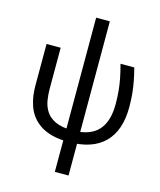

<svg xmlns="http://www.w3.org/2000/svg" viewBox="-136 -844 952 1145"><g transform="rotate(15 340.0 -272.0)"><path d="M346.1 10.8Q286.7 10.8 242.7 -1Q198.7 -12.8 168.2 -33.6Q137.7 -54.4 118 -81.1Q98.3 -107.7 87.7 -138Q77.1 -168.3 72.6 -199.5Q68.2 -230.6 68.2 -259.4V-520H155.4V-263.7Q155.4 -231.3 161 -196.1Q166.6 -160.8 185.7 -130.3Q204.8 -99.8 243.9 -81Q282.9 -62.1 351 -62.1Q457.9 -62.1 508.5 -116.6Q559.1 -171 559.1 -279.1Q559.1 -322.7 555.5 -361.1Q551.9 -399.4 544.2 -438.2Q536.4 -476.9 524.8 -520H609.8Q620.6 -478.5 627.8 -440.9Q635.1 -403.2 638.7 -365.2Q642.3 -327.2 642.3 -282.9Q642.3 -139.4 567.7 -64.3Q493.1 10.8 346.1 10.8ZM313.3 204V-748H397.9V204Z"/></g></svg>

Font: Murecho Thin
Style: Regular
Weight: 100
Designer: Neil Summerour
Foundry: Positype
Version: Version 1.010